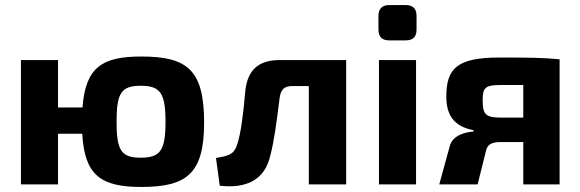

<svg xmlns="http://www.w3.org/2000/svg" viewBox="-20 -731 2300 761"><path d="M210 -305V-493H63V0H210V-201H306C315 -36 380 10 540 10C722 10 789 -44 789 -246C789 -454 722 -507 540 -507C384 -507 319 -464 307 -305ZM538 -106C461 -106 442 -134 442 -248C442 -363 461 -391 538 -391C615 -391 636 -363 636 -248C636 -134 615 -106 538 -106Z M1352 -493H1089C1002 -493 960 -451 952 -368C945 -285 935 -202 920 -158C908 -119 886 -113 836 -105L851 5C951 17 1030 -14 1052 -117C1067 -173 1078 -260 1088 -341C1093 -377 1106 -390 1140 -390H1204V0H1352Z M1523 -711C1494 -711 1480 -696 1480 -668V-614C1480 -585 1494 -571 1523 -571H1588C1617 -571 1631 -585 1631 -614V-668C1631 -696 1617 -711 1588 -711ZM1629 0V-493H1482V0Z M1857 -210C1825 -207 1775 -196 1763 -153L1721 0H1873L1906 -132C1911 -158 1929 -168 1963 -168H2054V0H2198V-496C2136 -502 2086 -503 1960 -503C1793 -503 1749 -461 1749 -348C1749 -280 1775 -230 1857 -215ZM2054 -265H1963C1903 -265 1893 -280 1893 -334C1893 -383 1903 -394 1963 -394H2054Z"/></svg>

Font: SnT
Style: Bold
Weight: 700
Designer: Natanael Gama
Version: Version 1.001;PS 001.001;hotconv 1.0.70;makeotf.lib2.5.58329